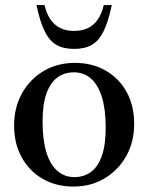

<svg xmlns="http://www.w3.org/2000/svg" viewBox="-20 -710 573 742"><path d="M267.5 -25.5Q304.5 -25.5 331.8 -45.8Q359 -66 373.8 -108.2Q388.5 -150.5 388.5 -216.5Q388.5 -286.5 374 -334Q359.5 -381.5 332 -406Q304.5 -430.5 265.5 -430.5Q228.5 -430.5 201.2 -410.2Q174 -390 159.2 -347.8Q144.5 -305.5 144.5 -239.5Q144.5 -170 159 -122.2Q173.5 -74.5 201.2 -50Q229 -25.5 267.5 -25.5ZM264 11Q196.5 11 144.8 -19Q93 -49 63.8 -102Q34.5 -155 34.5 -224.5Q34.5 -295 65.2 -349.8Q96 -404.5 149 -435.8Q202 -467 269 -467Q337 -467 388.8 -437Q440.5 -407 469.5 -354.2Q498.5 -301.5 498.5 -231.5Q498.5 -161 467.5 -106.2Q436.5 -51.5 383.5 -20.2Q330.5 11 264 11ZM266.5 -590.5Q296 -590.5 318.8 -601Q341.5 -611.5 357.2 -633.8Q373 -656 381 -690.5H412Q398.5 -626 380.2 -589Q362 -552 334.8 -536.5Q307.5 -521 266.5 -521Q225.5 -521 198.2 -536.5Q171 -552 152.8 -589Q134.5 -626 121 -690.5H152Q160 -656 175.8 -633.8Q191.5 -611.5 214.2 -601Q237 -590.5 266.5 -590.5Z"/></svg>

Font: Newsreader 36pt Medium
Style: Regular
Weight: 500
Designer: Hugues Gentile
Foundry: Production Type
Version: Version 1.003